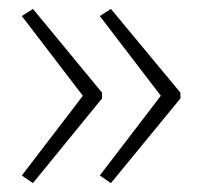

<svg xmlns="http://www.w3.org/2000/svg" viewBox="-20 -492 453 431"><path d="M385 -271 229 -81 204 -98 341 -277 204 -456 229 -472 385 -284ZM209 -271 54 -81 29 -98 166 -277 29 -456 54 -472 209 -284Z"/></svg>

Font: Noto Sans Lao UI ExtLt
Style: Regular
Weight: 200
Designer: Monotype Design Team
Foundry: Monotype Imaging Inc.
Version: Version 2.000; ttfautohint (v1.8.4.7-5d5b)